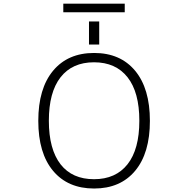

<svg xmlns="http://www.w3.org/2000/svg" viewBox="-20 -1035 1040 1065"><path d="M316.4 -123Q380.9 -41 501.5 -41Q622.1 -41 687.5 -124Q752.9 -207 752.9 -365.2Q752.9 -523.4 687.5 -606.4Q622.1 -689.5 501.5 -689.5Q380.9 -689.5 315.9 -606.4Q251 -523.4 251 -365.2Q251 -207 316.4 -123ZM331.1 -966.8V-1014.6H671.9V-966.8ZM473.6 -788.1V-916H530.3V-788.1ZM192.4 -364.7Q192.4 -543.9 274.4 -642.6Q356.4 -741.2 502 -741.2Q647.5 -741.2 729.5 -642.6Q811.5 -543.9 811.5 -364.7Q811.5 -185.5 729.5 -87.4Q647.5 10.7 502 10.7Q356.4 10.7 274.4 -87.4Q192.4 -185.5 192.4 -364.7Z"/></svg>

Font: Gen Shin Gothic Monospace Light
Style: Regular
Weight: 300
Designer: [Source Han Sans]
Ryoko NISHIZUKA  (kana & ideographs); Paul D. Hunt (Latin, Greek & Cyrillic); Wenlong ZHANG  (bopomofo
Version: Version 1.002.20150607